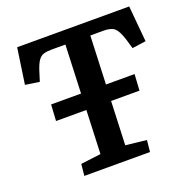

<svg xmlns="http://www.w3.org/2000/svg" viewBox="-126 -817 909 934"><g transform="rotate(-20 329.0 -350.0)"><path d="M154 0 160 -60 264 -73 273 -298H116L121 -382H276L286 -632H216Q190 -632 173.5 -627Q157 -622 145.5 -605.5Q134 -589 123 -555L107 -504L34 -515L61 -700H641L658 -514L587 -504L572 -555Q557 -602 539.5 -617Q522 -632 483 -632H415L405 -382H553L548 -298H401L392 -72L500 -60L494 0Z"/></g></svg>

Font: Literata 12pt SemiBold
Style: Italic
Weight: 600
Italic angle: -2°
Designer: Latin by Veronika Burian and Jose Scaglione. Greek by Irene Vlachou. Cyrillic by Vera Evstafieva
Foundry: TypeTogether
Version: Version 3.002